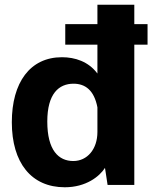

<svg xmlns="http://www.w3.org/2000/svg" viewBox="-20 -782 668 812"><path d="M256 -680V-593H392V-471C354 -522 297 -540 242 -540C107 -540 30 -433 30 -265C30 -93 113 10 254 10C344 10 401 -36 424 -72L435 0H548V-593H604V-680H548V-762H392V-680ZM290 -101C228 -101 180 -146 180 -268C180 -386 229 -428 291 -428C340 -428 378 -401 392 -328V-224C392 -151 349 -101 290 -101Z"/></svg>

Font: Cheyenne Sans
Style: Bold
Weight: 700
Designer: The Public Sans project authors (U.S. Web Design System), Libre Franklin designed by Pablo Impallari and Rodrigo Fuenzal
Foundry: The Cheyenne Sans Project Authors
Version: Version 2.007